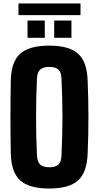

<svg xmlns="http://www.w3.org/2000/svg" viewBox="-20 -1072 568 1102"><path d="M263 10Q147 10 95.8 -36.5Q44.5 -83 42 -191Q41 -247.5 40.5 -299Q40 -350.5 40 -400.5Q40 -450.5 40.5 -502.2Q41 -554 42 -610Q44.5 -717.5 95.8 -763.8Q147 -810 263 -810Q377 -810 428.2 -763.8Q479.5 -717.5 483 -610Q485.5 -553.5 486.5 -501.8Q487.5 -450 487.5 -399.8Q487.5 -349.5 486.5 -298.2Q485.5 -247 483 -191Q479.5 -83 428.2 -36.5Q377 10 263 10ZM263 -112Q300 -112 316.2 -128.5Q332.5 -145 333 -183Q335.5 -238 337 -292.2Q338.5 -346.5 338.5 -400.5Q338.5 -454.5 337 -509Q335.5 -563.5 333 -618Q332.5 -655.5 316.2 -671.8Q300 -688 263 -688Q226.5 -688 209.8 -671.8Q193 -655.5 192 -618Q189.5 -563.5 188.2 -509Q187 -454.5 187 -400.5Q187 -346.5 188.2 -292.2Q189.5 -238 192 -183Q193 -145 209.8 -128.5Q226.5 -112 263 -112ZM291 -855V-954H390V-855ZM138 -855V-954H237V-855ZM86 -1052H442V-985H86Z"/></svg>

Font: Big Shoulders Text Thin Black
Style: Regular
Weight: 900
Version: Version 2.002